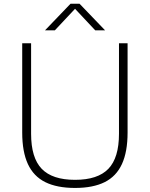

<svg xmlns="http://www.w3.org/2000/svg" viewBox="-20 -964 776 994"><path d="M368.5 9Q275 9 214.5 -21Q154 -51 124.5 -114.5Q95 -178 95 -277.5V-740H141V-271.5Q141 -147 196 -90Q251 -33 368.5 -33Q486 -33 541 -90Q596 -147 596 -271.5V-740H640.5V-277.5Q640.5 -178 611.2 -114.5Q582 -51 521.8 -21Q461.5 9 368.5 9ZM213 -807 345 -944.5H392L524 -807H473L360 -927.5H377L264 -807Z"/></svg>

Font: Encode Sans SC SemiExpanded ExtraLight
Style: Regular
Weight: 250
Width: 6
Designer: Multiple Designers
Foundry: Impallari Type
Version: Version 3.002